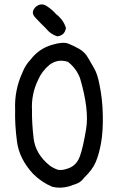

<svg xmlns="http://www.w3.org/2000/svg" viewBox="-20 -853 540 888"><path d="M145 -821Q170 -842 196 -825Q222 -808 239 -788Q273 -762 285 -724Q280 -689 245 -685Q214 -694 192 -722Q168 -745 145 -770Q119 -795 145 -821ZM222 -646Q271 -661 296.5 -651Q322 -641 347 -626.5Q372 -612 386.5 -587Q401 -562 416 -536Q431 -510 440 -462Q454 -396 455.5 -321Q457 -246 447.5 -192.5Q438 -139 422.5 -103Q407 -67 370 -32Q354 -10 333.5 -3Q313 4 299 9Q260 20 222 11Q172 -10 133 -49Q69 -118 58.5 -198.5Q48 -279 50 -345Q46 -436 84 -518Q97 -552 122 -578Q161 -629 222 -646ZM294 -567Q248 -582 210 -554Q174 -525 156 -483Q124 -417 128 -343Q127 -285 135.5 -213Q144 -141 209 -88Q225 -76 244.5 -69Q264 -62 299 -75.5Q334 -89 349 -129Q364 -169 378.5 -257.5Q393 -346 350 -492Q332 -538 294 -567Z"/></svg>

Font: Kosefont JP
Style: Regular
Weight: 400
Designer: Nozomi Seto 瀬戸のぞみ
Version: Version 3.00;June 19, 2020